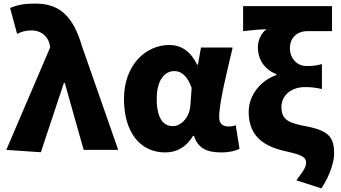

<svg xmlns="http://www.w3.org/2000/svg" viewBox="-20 -833 1897 1067"><path d="M207 13 335 -372H340L445 0H637L436 -575C387 -742 312 -813 178 -813C107 -813 75 -804 36 -789L75 -645C101 -657 121 -664 157 -664C202 -664 245 -637 256 -585L259 -570L15 0Z M898 14C964 14 1015 -16 1053 -78H1058C1080 -10 1128 14 1209 14C1256 14 1290 5 1311 -6L1290 -137C1277 -132 1264 -130 1253 -130C1221 -130 1198 -142 1198 -182C1198 -265 1243 -440 1273 -569H1097L1080 -474H1075C1038 -551 984 -583 921 -583C789 -583 669 -471 669 -283C669 -98 759 14 898 14ZM941 -132C886 -132 851 -177 851 -285C851 -394 900 -438 948 -438C994 -438 1023 -404 1045 -345L1038 -248C1034 -183 988 -132 941 -132Z M1766 214C1816 139 1837 61 1837 22C1837 -67 1810 -106 1687 -130C1586 -149 1544 -165 1544 -239C1544 -304 1600 -349 1674 -349C1705 -349 1734 -347 1769 -338V-477C1737 -468 1717 -466 1684 -466C1625 -466 1591 -515 1591 -564C1591 -623 1630 -660 1690 -660H1825V-799H1331V-660C1393 -667 1420 -669 1461 -671C1429 -647 1413 -606 1413 -570C1413 -503 1450 -446 1516 -421V-416C1432 -387 1362 -308 1362 -211C1362 -68 1456 -16 1574 9C1657 28 1681 40 1681 70C1681 100 1659 126 1627 169Z"/></svg>

Font: Noto Sans CJK TC Black
Style: Regular
Weight: 900
Designer: Ryoko NISHIZUKA 西塚涼子 (kana, bopomofo & ideographs); Paul D. Hunt (Latin, Greek & Cyrillic); Sandoll Communications 산돌커뮤니
Foundry: Adobe
Version: Version 2.004;hotconv 1.0.118;makeotfexe 2.5.65603